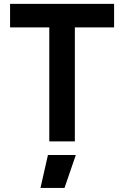

<svg xmlns="http://www.w3.org/2000/svg" viewBox="-20 -713 626 968"><path d="M228.5 0V-693.4H357.4V0ZM30.8 -574.7V-693.4H555.2V-574.7ZM184.1 234.4 221.7 68.4H362.3L305.2 234.4Z"/></svg>

Font: Cascadia Mono PL
Style: Regular
Weight: 400
Monospace: yes
Designer: Aaron Bell
Foundry: Saja Typeworks
Version: Version 2102.003